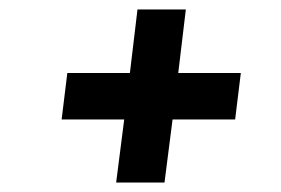

<svg xmlns="http://www.w3.org/2000/svg" viewBox="-20 -437 592 405"><path d="M270 -417H372L356 -283H488L476 -185H344L327 -52H225L242 -185H110L122 -283H254Z"/></svg>

Font: Josefin Sans Thin SemiBold
Style: Italic
Weight: 600
Italic angle: -7°
Version: Version 2.000